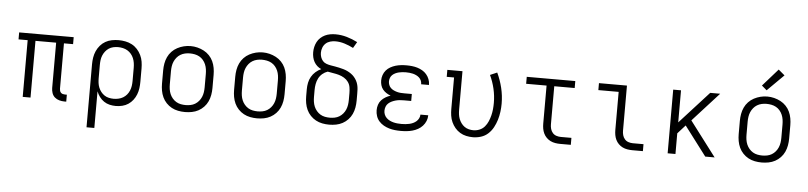

<svg xmlns="http://www.w3.org/2000/svg" viewBox="-52 -1079 6703 1592"><g transform="rotate(5 3300.0 -283.5)"><path d="M496 8Q475 8 453.5 2Q432 -4 416 -18Q400 -32 393 -53Q386 -74 386 -95V-472H214V0H149V-472H73V-530H527V-472H451V-95Q451 -86 453.5 -77Q456 -68 462.5 -61.5Q469 -55 478 -52.5Q487 -50 496 -50H512V8Z M698 205V-320Q698 -348 702.5 -376Q707 -404 718.5 -430Q730 -456 748.5 -477.5Q767 -499 791.5 -513Q816 -527 844.5 -532.5Q873 -538 901 -538Q929 -538 957.5 -532.5Q986 -527 1011.5 -513.5Q1037 -500 1056.5 -478.5Q1076 -457 1088.5 -431Q1101 -405 1105.5 -377Q1110 -349 1110 -320V-210Q1110 -183 1106.5 -156Q1103 -129 1093 -103.5Q1083 -78 1066.5 -56.5Q1050 -35 1027.5 -20Q1005 -5 978 1.5Q951 8 924 8Q898 8 872.5 2Q847 -4 825.5 -18.5Q804 -33 788 -54.5Q772 -76 763 -100V205ZM901 -50Q921 -50 941.5 -54.5Q962 -59 979.5 -69.5Q997 -80 1010 -95.5Q1023 -111 1031 -130Q1039 -149 1042 -169.5Q1045 -190 1045 -210V-320Q1045 -340 1042 -360.5Q1039 -381 1031 -400Q1023 -419 1010 -434.5Q997 -450 979.5 -460.5Q962 -471 941.5 -475.5Q921 -480 901 -480Q881 -480 861 -475.5Q841 -471 824.5 -460Q808 -449 795.5 -433Q783 -417 775.5 -398.5Q768 -380 765.5 -360Q763 -340 763 -320V-210Q763 -190 765.5 -170Q768 -150 775.5 -131.5Q783 -113 795.5 -97Q808 -81 824.5 -70Q841 -59 861 -54.5Q881 -50 901 -50Z M1500 8Q1471 8 1442.5 2.5Q1414 -3 1389 -16.5Q1364 -30 1344 -51Q1324 -72 1312 -98Q1300 -124 1295 -152.5Q1290 -181 1290 -210V-320Q1290 -349 1295 -377.5Q1300 -406 1312 -432Q1324 -458 1344 -479Q1364 -500 1389.5 -513.5Q1415 -527 1443 -534Q1471 -541 1500 -541Q1529 -541 1557 -534Q1585 -527 1610.5 -513.5Q1636 -500 1656 -479Q1676 -458 1688 -432Q1700 -406 1705 -377.5Q1710 -349 1710 -320V-210Q1710 -181 1705 -152.5Q1700 -124 1688 -98Q1676 -72 1656 -51Q1636 -30 1611 -16.5Q1586 -3 1557.5 2.5Q1529 8 1500 8ZM1500 -50Q1520 -50 1540.5 -54Q1561 -58 1578.5 -68.5Q1596 -79 1609.5 -95Q1623 -111 1631 -130Q1639 -149 1642 -169.5Q1645 -190 1645 -210V-320Q1645 -341 1642 -361.5Q1639 -382 1631 -401Q1623 -420 1609.5 -436Q1596 -452 1578 -462Q1560 -472 1539.5 -476Q1519 -480 1498 -480Q1478 -480 1458 -475.5Q1438 -471 1420.5 -460.5Q1403 -450 1390 -434Q1377 -418 1369 -399.5Q1361 -381 1358 -360.5Q1355 -340 1355 -320V-210Q1355 -190 1358 -169.5Q1361 -149 1369 -130Q1377 -111 1390.5 -95Q1404 -79 1421.5 -68.5Q1439 -58 1459.5 -54Q1480 -50 1500 -50Z M2100 8Q2071 8 2042.5 2.5Q2014 -3 1989 -16.5Q1964 -30 1944 -51Q1924 -72 1912 -98Q1900 -124 1895 -152.5Q1890 -181 1890 -210V-320Q1890 -349 1895 -377.5Q1900 -406 1912 -432Q1924 -458 1944 -479Q1964 -500 1989.5 -513.5Q2015 -527 2043 -534Q2071 -541 2100 -541Q2129 -541 2157 -534Q2185 -527 2210.5 -513.5Q2236 -500 2256 -479Q2276 -458 2288 -432Q2300 -406 2305 -377.5Q2310 -349 2310 -320V-210Q2310 -181 2305 -152.5Q2300 -124 2288 -98Q2276 -72 2256 -51Q2236 -30 2211 -16.5Q2186 -3 2157.5 2.5Q2129 8 2100 8ZM2100 -50Q2120 -50 2140.5 -54Q2161 -58 2178.5 -68.5Q2196 -79 2209.5 -95Q2223 -111 2231 -130Q2239 -149 2242 -169.5Q2245 -190 2245 -210V-320Q2245 -341 2242 -361.5Q2239 -382 2231 -401Q2223 -420 2209.5 -436Q2196 -452 2178 -462Q2160 -472 2139.5 -476Q2119 -480 2098 -480Q2078 -480 2058 -475.5Q2038 -471 2020.5 -460.5Q2003 -450 1990 -434Q1977 -418 1969 -399.5Q1961 -381 1958 -360.5Q1955 -340 1955 -320V-210Q1955 -190 1958 -169.5Q1961 -149 1969 -130Q1977 -111 1990.5 -95Q2004 -79 2021.5 -68.5Q2039 -58 2059.5 -54Q2080 -50 2100 -50Z M2700 8Q2671 8 2642.5 2.5Q2614 -3 2589 -16.5Q2564 -30 2544 -51Q2524 -72 2512 -98Q2500 -124 2495 -152.5Q2490 -181 2490 -210V-268Q2490 -296 2495.5 -323Q2501 -350 2514.5 -373.5Q2528 -397 2549 -415.5Q2570 -434 2595 -445Q2576 -453 2560.5 -467Q2545 -481 2535 -499Q2525 -517 2520.5 -537.5Q2516 -558 2516 -579Q2516 -601 2521 -623Q2526 -645 2536.5 -665Q2547 -685 2564 -700.5Q2581 -716 2601 -725.5Q2621 -735 2643.5 -739Q2666 -743 2688 -743Q2736 -743 2782.5 -729.5Q2829 -716 2872 -694L2842 -643Q2807 -661 2769 -673Q2731 -685 2692 -685Q2671 -685 2649.5 -679Q2628 -673 2612 -658.5Q2596 -644 2588 -623Q2580 -602 2580 -580Q2580 -562 2586 -544Q2592 -526 2604 -512.5Q2616 -499 2634 -492.5Q2652 -486 2670 -483Q2688 -480 2706 -477Q2724 -474 2741.5 -470Q2759 -466 2777 -461Q2795 -456 2811.5 -448Q2828 -440 2843 -429.5Q2858 -419 2870 -405Q2882 -391 2890.5 -375Q2899 -359 2903.5 -341Q2908 -323 2909 -305Q2910 -287 2910 -268V-210Q2910 -181 2905 -152.5Q2900 -124 2888 -98Q2876 -72 2856 -51Q2836 -30 2811 -16.5Q2786 -3 2757.5 2.5Q2729 8 2700 8ZM2700 -50Q2720 -50 2740.5 -54Q2761 -58 2778.5 -68.5Q2796 -79 2809.5 -95Q2823 -111 2831 -130Q2839 -149 2842 -169.5Q2845 -190 2845 -210V-268Q2845 -292 2841 -316Q2837 -340 2823 -359.5Q2809 -379 2788 -391.5Q2767 -404 2744 -410.5Q2721 -417 2697.5 -420.5Q2674 -424 2650 -429Q2626 -421 2606.5 -404.5Q2587 -388 2575.5 -365.5Q2564 -343 2559.5 -318Q2555 -293 2555 -268V-210Q2555 -190 2558 -169.5Q2561 -149 2569 -130Q2577 -111 2590.5 -95Q2604 -79 2621.5 -68.5Q2639 -58 2659.5 -54Q2680 -50 2700 -50Z M3297 8Q3272 8 3247.5 5.5Q3223 3 3199 -4Q3175 -11 3153 -23.5Q3131 -36 3114.5 -54.5Q3098 -73 3090 -97Q3082 -121 3082 -146Q3082 -169 3089 -191Q3096 -213 3111 -229.5Q3126 -246 3145.5 -257.5Q3165 -269 3187 -276Q3168 -283 3151 -294Q3134 -305 3121.5 -320.5Q3109 -336 3103.5 -355.5Q3098 -375 3098 -395Q3098 -418 3105.5 -440Q3113 -462 3128 -479.5Q3143 -497 3163.5 -508.5Q3184 -520 3206 -526.5Q3228 -533 3251 -535.5Q3274 -538 3297 -538Q3320 -538 3343 -535.5Q3366 -533 3387.5 -526.5Q3409 -520 3429 -508.5Q3449 -497 3464 -479.5Q3479 -462 3487.5 -440Q3496 -418 3496 -396Q3496 -395 3496 -394Q3496 -393 3496 -392H3431Q3431 -393 3431 -393.5Q3431 -394 3431 -394Q3431 -409 3425 -423Q3419 -437 3408 -447Q3397 -457 3383.5 -463.5Q3370 -470 3356 -473.5Q3342 -477 3327 -478.5Q3312 -480 3297 -480Q3282 -480 3267 -478.5Q3252 -477 3237.5 -473.5Q3223 -470 3209.5 -463.5Q3196 -457 3185 -447Q3174 -437 3168.5 -422.5Q3163 -408 3163 -393Q3163 -378 3168.5 -363.5Q3174 -349 3185 -338.5Q3196 -328 3210 -321.5Q3224 -315 3239 -311Q3254 -307 3269.5 -306Q3285 -305 3300 -305H3361V-247H3300Q3283 -247 3266 -245.5Q3249 -244 3232.5 -239.5Q3216 -235 3200 -227.5Q3184 -220 3171.5 -208.5Q3159 -197 3153 -180.5Q3147 -164 3147 -147Q3147 -130 3153.5 -114.5Q3160 -99 3172 -87.5Q3184 -76 3199.5 -68.5Q3215 -61 3231 -57Q3247 -53 3264 -51.5Q3281 -50 3297 -50Q3314 -50 3330 -51.5Q3346 -53 3362 -56.5Q3378 -60 3393 -67Q3408 -74 3420 -84.5Q3432 -95 3439.5 -110Q3447 -125 3447 -141Q3447 -141 3447 -141Q3447 -141 3447 -141H3512Q3512 -141 3512 -140.5Q3512 -140 3512 -140Q3512 -116 3502.5 -93Q3493 -70 3476.5 -52Q3460 -34 3438.5 -22Q3417 -10 3393.5 -3.5Q3370 3 3346 5.5Q3322 8 3297 8Z M3896 8Q3868 8 3840.5 2Q3813 -4 3789 -18.5Q3765 -33 3747 -54.5Q3729 -76 3717.5 -101.5Q3706 -127 3702 -154.5Q3698 -182 3698 -210V-472H3637V-530H3763V-210Q3763 -190 3765.5 -170.5Q3768 -151 3775 -133Q3782 -115 3793.5 -99Q3805 -83 3821 -71.5Q3837 -60 3856.5 -55Q3876 -50 3895 -50Q3922 -50 3947 -60.5Q3972 -71 3989 -91Q4006 -111 4016.5 -135.5Q4027 -160 4033.5 -186Q4040 -212 4042.5 -238Q4045 -264 4045 -291Q4045 -350 4031.5 -408Q4018 -466 3993 -519L4051 -544Q4079 -485 4094.5 -420.5Q4110 -356 4110 -290Q4110 -256 4105.5 -221.5Q4101 -187 4091 -154Q4081 -121 4064.5 -90.5Q4048 -60 4022.5 -36.5Q3997 -13 3963.5 -2.5Q3930 8 3896 8Z M4622 0Q4602 0 4581 -3.5Q4560 -7 4541.5 -16Q4523 -25 4508 -40Q4493 -55 4484 -74Q4475 -93 4471.5 -113.5Q4468 -134 4468 -155V-472H4298V-530H4702V-472H4532V-155Q4532 -136 4537 -117.5Q4542 -99 4554.5 -84.5Q4567 -70 4585.5 -64Q4604 -58 4622 -58H4711V0Z M5222 0Q5202 0 5181 -3.5Q5160 -7 5141.5 -16Q5123 -25 5108 -40Q5093 -55 5084 -74Q5075 -93 5071.5 -113.5Q5068 -134 5068 -155V-472H4899V-530H5132V-155Q5132 -136 5137 -117.5Q5142 -99 5154.5 -84.5Q5167 -70 5185.5 -64Q5204 -58 5222 -58H5311V0Z M5517 0V-530H5582V-263L5825 -530H5908L5689 -289L5908 0H5830L5690 -185L5646 -243L5582 -172V0Z M6300 8Q6271 8 6242.5 2.5Q6214 -3 6189 -16.5Q6164 -30 6144 -51Q6124 -72 6112 -98Q6100 -124 6095 -152.5Q6090 -181 6090 -210V-320Q6090 -349 6095 -377.5Q6100 -406 6112 -432Q6124 -458 6144 -479Q6164 -500 6189.5 -513.5Q6215 -527 6243 -534Q6271 -541 6300 -541Q6329 -541 6357 -534Q6385 -527 6410.5 -513.5Q6436 -500 6456 -479Q6476 -458 6488 -432Q6500 -406 6505 -377.5Q6510 -349 6510 -320V-210Q6510 -181 6505 -152.5Q6500 -124 6488 -98Q6476 -72 6456 -51Q6436 -30 6411 -16.5Q6386 -3 6357.5 2.5Q6329 8 6300 8ZM6300 -50Q6320 -50 6340.5 -54Q6361 -58 6378.5 -68.5Q6396 -79 6409.5 -95Q6423 -111 6431 -130Q6439 -149 6442 -169.5Q6445 -190 6445 -210V-320Q6445 -341 6442 -361.5Q6439 -382 6431 -401Q6423 -420 6409.5 -436Q6396 -452 6378 -462Q6360 -472 6339.5 -476Q6319 -480 6298 -480Q6278 -480 6258 -475.5Q6238 -471 6220.5 -460.5Q6203 -450 6190 -434Q6177 -418 6169 -399.5Q6161 -381 6158 -360.5Q6155 -340 6155 -320V-210Q6155 -190 6158 -169.5Q6161 -149 6169 -130Q6177 -111 6190.5 -95Q6204 -79 6221.5 -68.5Q6239 -58 6259.5 -54Q6280 -50 6300 -50ZM6289 -592 6247 -628 6374 -772 6426 -728Z"/></g></svg>

Font: Iosevka Slab Light Extended
Style: Regular
Weight: 300
Width: 7
Monospace: yes
Designer: Belleve Invis
Foundry: Belleve Invis
Version: Version 11.1.0; ttfautohint (v1.8.3)